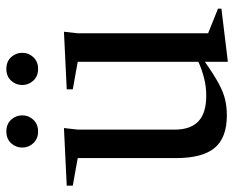

<svg xmlns="http://www.w3.org/2000/svg" viewBox="-92 -654 755 620"><g transform="rotate(-90 286.0 -344.5)"><path d="M177 -157.5Q177 -107.5 203.5 -82Q230 -56.5 286.5 -56.5Q317 -56.5 345.2 -64Q373.5 -71.5 396 -82V-471.5L307 -487.5V-507L493 -516L488 -471.5V-50.5L567.5 -18.5V-7.5L398.5 13H396V-61Q355 -32 326.2 -16.5Q297.5 -1 273.8 4.5Q250 10 223 10Q150.5 10 117.8 -29.5Q85 -69 85 -154V-471.5L-4 -487.5V-507L182 -516L177 -471.5ZM171 -599.5Q147.5 -599.5 133.2 -614.8Q119 -630 119 -650.5Q119 -671.5 133.2 -686.8Q147.5 -702 171 -702Q194.5 -702 208.8 -686.8Q223 -671.5 223 -650.5Q223 -630 208.8 -614.8Q194.5 -599.5 171 -599.5ZM373 -599.5Q349.5 -599.5 335.2 -614.8Q321 -630 321 -650.5Q321 -671.5 335.2 -686.8Q349.5 -702 373 -702Q396.5 -702 410.8 -686.8Q425 -671.5 425 -650.5Q425 -630 410.8 -614.8Q396.5 -599.5 373 -599.5Z"/></g></svg>

Font: Newsreader 72pt
Style: Regular
Weight: 400
Designer: Hugues Gentile
Foundry: Production Type
Version: Version 1.003; ttfautohint (v1.8.3)